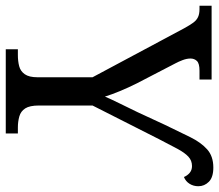

<svg xmlns="http://www.w3.org/2000/svg" viewBox="-71 -693 760 666"><g transform="rotate(90 309.0 -360.0)"><path d="M147 0V-42H167Q188 -42 205.5 -46.5Q223 -51 233.5 -66Q244 -81 244 -110V-301L74 -619Q63 -639 54.5 -650.5Q46 -662 35 -667Q24 -672 8 -672H-4V-714H252V-672H221Q196 -672 187.5 -663Q179 -654 179 -641Q179 -628 184.5 -613.5Q190 -599 196 -588L265 -455Q280 -425 292 -396Q304 -367 311 -344Q320 -365 335 -395.5Q350 -426 365 -457L409 -552Q433 -602 451.5 -639.5Q470 -677 494 -698.5Q518 -720 557 -720Q591 -720 606.5 -704.5Q622 -689 622 -668Q622 -651 613.5 -637.5Q605 -624 590 -618Q585 -630 575.5 -638Q566 -646 552 -646Q533 -646 519.5 -633.5Q506 -621 492.5 -596Q479 -571 459 -532L342 -301V-115Q342 -83 352 -67.5Q362 -52 380 -47Q398 -42 418 -42H439V0Z"/></g></svg>

Font: Noto Serif SemiCondensed
Style: Regular
Weight: 400
Width: 4
Designer: Monotype Design Team
Foundry: Monotype Imaging Inc.
Version: Version 2.013